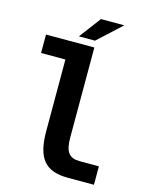

<svg xmlns="http://www.w3.org/2000/svg" viewBox="-135 -1015 872 1105"><g transform="rotate(15 301.0 -462.0)"><path d="M229.5 -798.8H325.7L465.3 -927.7H326.7ZM379.9 3.9H534.2V-106H419.9C356 -106 332 -138.2 332 -224.1V-759.8H43.9V-649.9H189V-224.1C189 -60.5 243.7 3.9 379.9 3.9Z"/></g></svg>

Font: Hack
Style: Bold
Weight: 700
Monospace: yes
Designer: Christopher Simpkins
Foundry: Christopher Simpkins
Version: Version 2.010